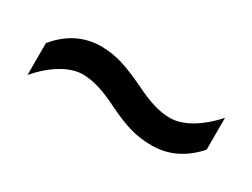

<svg xmlns="http://www.w3.org/2000/svg" viewBox="-28 -554 528 402"><g transform="rotate(30 236.0 -352.5)"><path d="M224 -320C268 -299 294 -290 334 -290C375 -290 410 -308 438 -340V-417C409 -384 372 -359 338 -359C312 -359 286 -367 248 -386C205 -406 177 -417 139 -417C98 -417 63 -399 35 -365V-288C66 -324 103 -347 135 -347C160 -347 189 -338 224 -320Z"/></g></svg>

Font: Noto Sans Sinhala Condensed
Style: Regular
Weight: 400
Width: 3
Designer: Jelle Bosma - Monotype Design Team
Foundry: Monotype Imaging Inc.
Version: Version 2.006